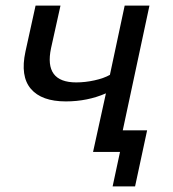

<svg xmlns="http://www.w3.org/2000/svg" viewBox="-20 -542 616 685"><path d="M513.2 -522 418 -77.1H504.9L461.9 123H381.8L408.2 0H312L357.9 -209Q292 -180.2 214.8 -180.2Q128.4 -180.2 90.1 -225.1Q51.8 -270 70.8 -357.9L106.9 -522H195.8L162.1 -370.1Q136.2 -248 252 -248Q284.2 -248 317.4 -255.4Q350.6 -262.7 372.1 -274.9L424.8 -522Z"/></svg>

Font: Rawline Medium
Style: Italic
Weight: 500
Italic angle: -12°
Designer: Matt McInerney, Pablo Impallari, Rodrigo Fuenzalida
Foundry: Matt McInerney, Pablo Impallari, Rodrigo Fuenzalida
Version: Version 4.020;PS 004.020;hotconv 1.0.88;makeotf.lib2.5.64775